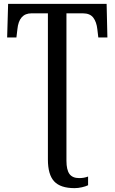

<svg xmlns="http://www.w3.org/2000/svg" viewBox="-20 -734 594 994"><path d="M228 92V-665H143Q78 -665 70 -582L65 -540H17L22 -714H532L536 -540H489L484 -582Q480 -620 463 -642.5Q446 -665 409 -665H324V98Q324 145 339.5 166.5Q355 188 390 188Q415 188 436 180V225Q424 231 404 235.5Q384 240 366 240Q293 240 260.5 205Q228 170 228 92Z"/></svg>

Font: Noto Serif Narrow
Style: Regular
Weight: 400
Width: 4
Designer: Monotype Design Team
Foundry: Monotype Imaging Inc.
Version: Version 1.001